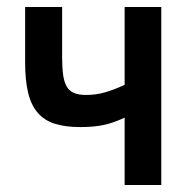

<svg xmlns="http://www.w3.org/2000/svg" viewBox="-20 -546 540 550"><path d="M442 -526V-16H337V-209Q305 -194 277 -188Q249 -182 210 -182Q167 -182 137 -191.5Q107 -201 88 -223Q69 -245 60.5 -280.5Q52 -316 52 -367V-526H158V-382Q158 -351 161 -330.5Q164 -310 171.5 -297.5Q179 -285 192.5 -279.5Q206 -274 226 -274Q255 -274 281 -281.5Q307 -289 337 -303V-526Z"/></svg>

Font: D2Coding ligature
Style: Bold
Weight: 700
Monospace: yes
Designer: Yong-Rak Park; Jeong-Hwan Yoon; Sang-Min Lee;
Foundry: NHN Corporation
Version: Version 1.3.2; Build 20180524